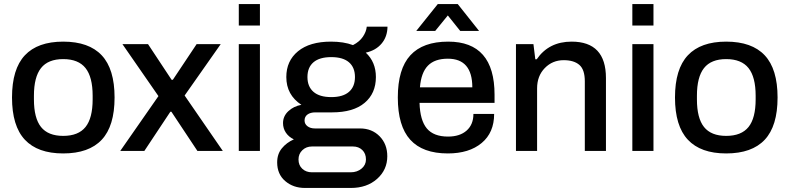

<svg xmlns="http://www.w3.org/2000/svg" viewBox="-20 -743 3886 945"><path d="M291 12.2Q165.5 12.2 102.3 -55.4Q39.1 -123 39.1 -263.2Q39.1 -403.3 102.3 -470.7Q165.5 -538.1 291 -538.1Q417.5 -538.1 480.7 -470.7Q543.9 -403.3 543.9 -263.2Q543.9 -122.6 480.7 -55.2Q417.5 12.2 291 12.2ZM291 -74.2Q365.7 -74.2 400.9 -117.9Q436 -161.6 436 -253.9V-272Q436 -363.8 400.9 -408Q365.7 -452.1 291 -452.1Q216.8 -452.1 181.9 -408Q147 -363.8 147 -272V-253.9Q147 -161.6 181.9 -117.9Q216.8 -74.2 291 -74.2Z M571.8 0 759.8 -270 582.5 -525.9H708.5L824.7 -350.1H830.6L947.8 -525.9H1066.4L888.7 -272.9L1076.7 0H951.7L823.7 -192.9H818.4L690.4 0Z M1155.3 -617.2V-723.1H1259.3V-617.2ZM1155.3 0V-525.9H1259.3V0Z M1481 182.1Q1423.3 182.1 1383.8 148.2Q1344.2 114.3 1344.2 56.2Q1344.2 15.1 1367.2 -12.9Q1390.1 -41 1426.3 -57.1Q1401.4 -68.8 1387.2 -89.8Q1373 -110.8 1373 -137.2Q1373 -171.4 1399.2 -195.8Q1425.3 -220.2 1463.4 -227.1Q1389.2 -275.9 1389.2 -363.8Q1389.2 -443.4 1446.8 -490.7Q1504.4 -538.1 1609.4 -538.1Q1671.9 -538.1 1717.3 -521Q1749.5 -537.6 1766.1 -562.3Q1782.7 -586.9 1785.2 -611.8H1887.2Q1886.7 -562.5 1858.2 -528.6Q1829.6 -494.6 1780.3 -483.9Q1830.1 -437.5 1830.1 -363.8Q1830.1 -283.2 1774.4 -236.6Q1718.8 -189.9 1614.3 -189.9H1532.2Q1507.8 -189.9 1493.4 -179.4Q1479 -168.9 1479 -149.9Q1479 -132.8 1493.2 -121.8Q1507.3 -110.8 1530.3 -110.8H1752Q1810.5 -110.8 1848.4 -72.3Q1886.2 -33.7 1886.2 25.9Q1886.2 92.8 1835.9 137.5Q1785.6 182.1 1707 182.1ZM1493.2 -363.8Q1493.2 -316.9 1522.9 -291Q1552.7 -265.1 1610.4 -265.1Q1668 -265.1 1697.5 -290.8Q1727.1 -316.4 1727.1 -363.8Q1727.1 -411.1 1697.5 -436.5Q1668 -461.9 1610.4 -461.9Q1552.7 -461.9 1522.9 -436.5Q1493.2 -411.1 1493.2 -363.8ZM1515.1 105H1706.1Q1737.8 105 1759.5 86.9Q1781.2 68.8 1781.2 42Q1781.2 12.7 1763.2 -4.6Q1745.1 -22 1717.3 -22H1515.1Q1487.3 -22 1468.3 -3.9Q1449.2 14.2 1449.2 42Q1449.2 70.3 1467.8 87.6Q1486.3 105 1515.1 105Z M2028.8 -590.8 2134.8 -723.1H2232.9L2337.9 -590.8H2245.1L2184.1 -667L2122.1 -590.8ZM2184.1 12.2Q2060.5 12.2 1999.3 -55.2Q1938 -122.6 1938 -263.2Q1938 -403.8 1999.8 -470.9Q2061.5 -538.1 2186 -538.1Q2414.1 -538.1 2414.1 -276.9V-236.8H2044.9Q2047.4 -150.9 2080.8 -110.8Q2114.3 -70.8 2185.1 -70.8Q2243.2 -70.8 2276.6 -100.3Q2310.1 -129.9 2310.1 -182.1H2412.1Q2412.1 -90.3 2350.6 -39.1Q2289.1 12.2 2184.1 12.2ZM2046.9 -313H2304.7Q2304.7 -454.1 2184.1 -454.1Q2119.6 -454.1 2086.2 -419.9Q2052.7 -385.7 2046.9 -313Z M2519.5 0V-525.9H2605.5L2614.7 -451.2H2621.6Q2681.2 -538.1 2793.5 -538.1Q2962.4 -538.1 2962.4 -358.9V0H2858.4V-342.8Q2858.4 -400.4 2831.5 -423.6Q2804.7 -446.8 2754.4 -446.8Q2699.2 -446.8 2661.4 -408Q2623.5 -369.1 2623.5 -308.1V0Z M3092.3 -617.2V-723.1H3196.3V-617.2ZM3092.3 0V-525.9H3196.3V0Z M3554.2 12.2Q3428.7 12.2 3365.5 -55.4Q3302.2 -123 3302.2 -263.2Q3302.2 -403.3 3365.5 -470.7Q3428.7 -538.1 3554.2 -538.1Q3680.7 -538.1 3743.9 -470.7Q3807.1 -403.3 3807.1 -263.2Q3807.1 -122.6 3743.9 -55.2Q3680.7 12.2 3554.2 12.2ZM3554.2 -74.2Q3628.9 -74.2 3664.1 -117.9Q3699.2 -161.6 3699.2 -253.9V-272Q3699.2 -363.8 3664.1 -408Q3628.9 -452.1 3554.2 -452.1Q3480 -452.1 3445.1 -408Q3410.2 -363.8 3410.2 -272V-253.9Q3410.2 -161.6 3445.1 -117.9Q3480 -74.2 3554.2 -74.2Z"/></svg>

Font: Archivo Medium
Style: Regular
Weight: 500
Designer: Hector Gatti
Foundry: Omnibus-Type
Version: Version 2.001